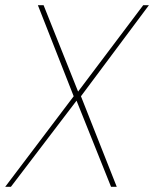

<svg xmlns="http://www.w3.org/2000/svg" viewBox="-22 -720 594 740"><path d="M-2 0 262 -349 124 -700H146L279 -367L530 -700H552L290 -349L428 0H406L273 -332L20 0Z"/></svg>

Font: DM Sans 20pt Thin
Style: Italic
Weight: 250
Italic angle: -10°
Version: Version 4.004;gftools[0.9.30]